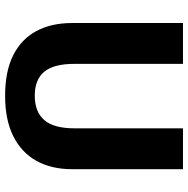

<svg xmlns="http://www.w3.org/2000/svg" viewBox="-12 -740 761 778"><g transform="rotate(90 369.0 -350.5)"><path d="M367.2 9.8Q269 9.8 203.6 -22.9Q138.2 -55.7 105.5 -116.5Q72.8 -177.2 72.8 -261.2V-710.9H238.3V-270.5Q238.3 -187 270.3 -148.7Q302.2 -110.4 367.2 -110.4Q433.1 -110.4 466.3 -149.2Q499.5 -188 499.5 -271V-710.9H665V-260.7Q665 -177.7 631.3 -117.2Q597.7 -56.6 531.5 -23.4Q465.3 9.8 367.2 9.8Z"/></g></svg>

Font: Comme
Style: Bold
Weight: 700
Version: Version 1.000;gftools[0.9.27]